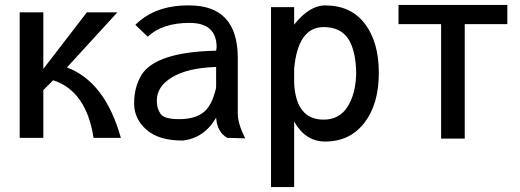

<svg xmlns="http://www.w3.org/2000/svg" viewBox="-20 -560 2111 780"><path d="M156 -194 196 -234Q331 -190 360 0H471Q407 -228 252 -286L457 -510H333L156 -280V-510H60V0H156Z M860 -368 858 -354Q614 -349 555 -256Q525 -206 525 -142V-139Q525 -77 575 -33Q625 11 722 11Q810 1 858 -82Q862 -24 903 0L976 2Q946 -58 946 -98V-324Q946 -538 749 -538H744Q609 -538 530 -459L580 -411Q640 -467 750 -467Q860 -467 860 -368ZM632 -98Q617 -119 617 -151Q617 -209 679 -246Q741 -284 858 -288V-209Q858 -198 851 -178Q834 -121 800 -99Q767 -76 707 -76Q646 -76 632 -98Z M1175 -531H1081V200H1175V-66Q1221 15 1301 15Q1402 15 1461 -62Q1519 -138 1519 -264Q1519 -389 1462 -464Q1405 -538 1301 -538Q1237 -538 1175 -460ZM1395 -402Q1426 -353 1427 -262Q1425 -177 1391 -125Q1358 -74 1295 -74Q1183 -74 1175 -221V-282Q1191 -450 1295 -450Q1363 -450 1395 -402Z M1868 -462H2041V-540H1599V-462H1772V3H1868Z"/></svg>

Font: Sawarabi Gothic
Style: Regular
Weight: 400
Designer: mshio (mshio@users.sourceforge.jp)
Version: Version 20141215